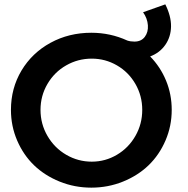

<svg xmlns="http://www.w3.org/2000/svg" viewBox="-20 -861 874 891"><path d="M676.8 -599.1Q724.1 -550.8 750.5 -487.1Q776.9 -423.3 776.9 -351.1Q776.9 -275.9 748 -209Q719.2 -142.1 669.7 -94.2Q620.1 -46.4 550.8 -18.3Q481.4 9.8 403.8 9.8Q326.2 9.8 256.8 -18.3Q187.5 -46.4 137.9 -94.2Q88.4 -142.1 59.6 -209Q30.8 -275.9 30.8 -351.1Q30.8 -451.7 79.8 -533.7Q128.9 -615.7 214.4 -662.4Q299.8 -709 403.8 -709Q492.2 -709 570.8 -672.9Q585.4 -668 604 -668Q635.3 -668 651.9 -689.9Q668.5 -711.9 666.3 -743.7Q664.1 -775.4 644 -804.2L747.1 -840.8Q774.4 -786.1 773.7 -738Q772.9 -689.9 747.1 -652.8Q721.2 -615.7 676.8 -599.1ZM405.8 -110.8Q468.8 -110.8 522.7 -142.8Q576.7 -174.8 608.4 -230.2Q640.1 -285.6 640.1 -351.1Q640.1 -416.5 608.4 -471.4Q576.7 -526.4 522.7 -557.6Q468.8 -588.9 405.8 -588.9Q341.8 -588.9 287.1 -557.6Q232.4 -526.4 200.2 -471.4Q168 -416.5 168 -351.1Q168 -285.6 200.4 -230Q232.9 -174.3 287.6 -142.6Q342.3 -110.8 405.8 -110.8Z"/></svg>

Font: Montserrat-Arabic Medium
Style: Regular
Weight: 500
Designer: Mohamed Gaber
Foundry: Kief Type Foundry
Version: Version 5.008;PS 005.008;hotconv 1.0.88;makeotf.lib2.5.64775